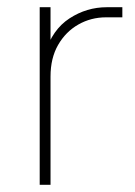

<svg xmlns="http://www.w3.org/2000/svg" viewBox="-20 -512 374 532"><path d="M90 0V-492H120V-368L105 -365Q125 -430 172.5 -461Q220 -492 276 -492H319V-464H274Q232 -464 197 -444Q162 -424 141 -387.5Q120 -351 120 -300V0Z"/></svg>

Font: Fustat ExtraLight
Style: Regular
Weight: 250
Designer: Mohamed Gaber, Khaled Hosny, Laura Garcia Mut
Foundry: Kief Type Foundry, Alif Type Foundry, Hard Type Foundry
Version: Version 1.007